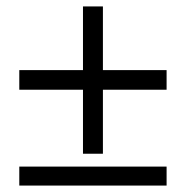

<svg xmlns="http://www.w3.org/2000/svg" viewBox="-20 -577 578 597"><path d="M238 -99V-298H40V-359H238V-557H300V-359H498V-298H300V-99ZM40 0V-59H498V0Z"/></svg>

Font: Geist Light
Style: Regular
Weight: 400
Designer: Basement.studio, Andrés Briganti, Mateo Zaragoza
Foundry: Basement.studio, Vercel, Andrés Briganti, Guido Ferreyra, Mateo Zaragoza
Version: Version 1.401